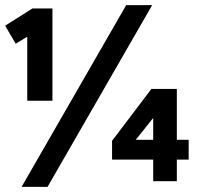

<svg xmlns="http://www.w3.org/2000/svg" viewBox="-23 -705 774 747"><path d="M181 -313H83V-562L38 -535L-3 -605L103 -672H181ZM569 -685 162 22H61L468 -685ZM711 -84H665V0H573V-84H413V-157L566 -359H665V-161H711ZM573 -246 505 -161H573Z"/></svg>

Font: XXII Aven Bold
Style: Regular
Weight: 700
Designer: Lecter Johnson
Foundry: Doubletwo Studios
Version: Version 1.001